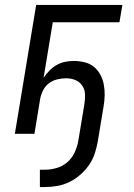

<svg xmlns="http://www.w3.org/2000/svg" viewBox="-20 -540 540 775"><path d="M141 215V145H162Q185 145 209 138Q233 131 252 114.5Q271 98 281.5 75Q292 52 296 29L321 -122Q324 -141 323 -160.5Q322 -180 311.5 -195Q301 -210 284 -217Q267 -224 247 -224Q229 -224 210.5 -219.5Q192 -215 177 -203.5Q162 -192 153.5 -174.5Q145 -157 142 -140L119 0H40L126 -520H474L462 -450H193L156 -226Q166 -241 179 -254.5Q192 -268 208.5 -277.5Q225 -287 243 -290.5Q261 -294 278 -294Q300 -294 322 -288.5Q344 -283 359.5 -270Q375 -257 385 -238.5Q395 -220 399 -198.5Q403 -177 402.5 -155Q402 -133 398 -110L375 29Q371 53 363 78Q355 103 340 125Q325 147 304.5 165Q284 183 260.5 194.5Q237 206 211.5 210.5Q186 215 161 215Z"/></svg>

Font: Iosevka
Style: Italic
Weight: 400
Italic angle: -9°
Monospace: yes
Designer: Belleve Invis
Foundry: Belleve Invis
Version: Version 32.5.0; ttfautohint (v1.8.4)